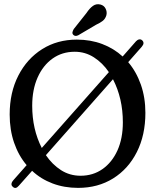

<svg xmlns="http://www.w3.org/2000/svg" viewBox="-20 -902 758 933"><path d="M41.5 5Q34.5 -1 36 -9.8Q37.5 -18.5 45 -26.5L109.5 -99.5Q70 -146 48.5 -208.5Q27 -271 27 -345.5Q27 -452.5 69 -534.5Q111 -616.5 184.5 -663Q258 -709.5 353.5 -709.5Q420.5 -709.5 477 -688Q533.5 -666.5 576 -627.5L641 -701.5Q648 -709 656.2 -710.5Q664.5 -712 671 -706Q684.5 -693 669 -675L603 -600Q642.5 -553.5 664.5 -490.8Q686.5 -428 686.5 -353.5Q686.5 -245.5 645 -163.2Q603.5 -81 529.8 -35Q456 11 359.5 11Q292.5 11 235.5 -10.5Q178.5 -32 136 -72L71.5 0.5Q55.5 19.5 41.5 5ZM136.5 -388Q136.5 -274 183 -183L509 -551.5Q478.5 -596.5 436.2 -623.5Q394 -650.5 343 -650.5Q282 -650.5 235.5 -617.5Q189 -584.5 162.8 -525.5Q136.5 -466.5 136.5 -388ZM577 -307.5Q577 -424 529 -517L203 -148Q234 -102.5 276.5 -75.2Q319 -48 371.5 -48Q432 -48 478.2 -80.5Q524.5 -113 550.8 -171.2Q577 -229.5 577 -307.5ZM400 -838.5Q415.5 -862 431.8 -873.5Q448 -885 468 -880Q485.5 -875.5 493.2 -860Q501 -844.5 497 -828Q492 -811 480 -801.2Q468 -791.5 446.5 -781.5L360 -730.5Q344 -723 335 -734Q330.5 -740 332.5 -747Q334.5 -754 338.5 -761Z"/></svg>

Font: Fraunces 144pt SuperSoft
Style: Regular
Weight: 400
Version: Version 1.000;[b76b70a41]